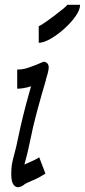

<svg xmlns="http://www.w3.org/2000/svg" viewBox="-20 -773 355 803"><path d="M85 -4Q73 7 59.5 9.5Q46 12 36.5 -0.5Q27 -13 27 -46Q27 -81 35.5 -111.5Q44 -142 48 -160Q57 -203 63.5 -232.5Q70 -262 76 -286Q82 -310 89 -337Q96 -364 107 -402Q108 -406 110 -412Q77 -402 52 -402V-482Q70 -482 85.5 -486Q101 -490 129 -501Q153 -511 160 -514Q167 -517 177 -509Q185 -502 183.5 -486.5Q182 -471 171 -437Q173 -436 173.5 -436.5Q174 -437 171 -435Q168 -424 164 -410.5Q160 -397 155 -380Q143 -339 136 -311.5Q129 -284 123 -260.5Q117 -237 111.5 -209.5Q106 -182 97 -143Q93 -127 89.5 -113Q86 -99 82 -85Q100 -93 116 -100Q132 -107 144 -115L170 -47Q142 -29 120 -20Q98 -11 85 -4ZM142 -594V-664Q146 -664 164.5 -676.5Q183 -689 205.5 -706Q228 -723 244.5 -736.5Q261 -750 261 -753H315Q315 -732 296 -705Q277 -678 248.5 -652.5Q220 -627 191 -610.5Q162 -594 142 -594Z"/></svg>

Font: Syne Tactile
Style: Regular
Weight: 400
Designer: Lucas Descroix
Foundry: Bonjour Monde
Version: Version 2.100; ttfautohint (v1.8.3)